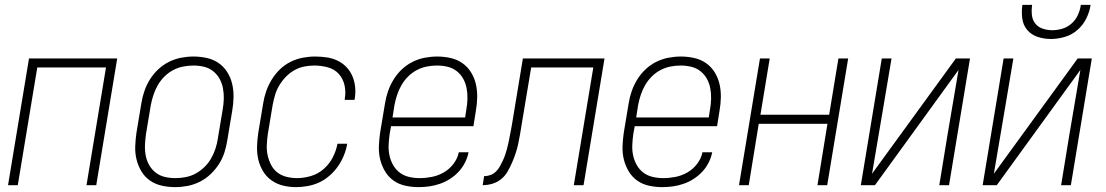

<svg xmlns="http://www.w3.org/2000/svg" viewBox="-20 -760 4540 788"><path d="M13 0 99 -520H461L375 0H335L415 -483H133L53 0Z M699 8Q671 8 644 2Q617 -4 595.5 -19Q574 -34 560.5 -56.5Q547 -79 540.5 -105Q534 -131 535 -159Q536 -187 540 -215L560 -335Q564 -361 572.5 -386Q581 -411 595 -433.5Q609 -456 629 -475Q649 -494 673 -506Q697 -518 723 -523Q749 -528 774 -528Q802 -528 829 -522Q856 -516 877.5 -501Q899 -486 913 -463.5Q927 -441 933 -415Q939 -389 938.5 -361Q938 -333 933 -305L913 -185Q909 -159 901 -134Q893 -109 878.5 -86.5Q864 -64 844 -45Q824 -26 800 -14Q776 -2 750 3Q724 8 699 8ZM700 -29Q720 -29 741.5 -33Q763 -37 782.5 -47.5Q802 -58 818.5 -74Q835 -90 846 -109Q857 -128 864 -149Q871 -170 874 -191L894 -311Q898 -333 898.5 -355Q899 -377 895 -398Q891 -419 881 -437Q871 -455 854.5 -468Q838 -481 817.5 -486Q797 -491 774 -491Q754 -491 732.5 -487Q711 -483 691 -472.5Q671 -462 655 -446Q639 -430 628 -411Q617 -392 610 -371Q603 -350 599 -329L579 -209Q576 -187 575 -165Q574 -143 578 -122Q582 -101 592 -83Q602 -65 618.5 -52Q635 -39 656 -34Q677 -29 700 -29Z M1195 8Q1167 8 1141 1.5Q1115 -5 1094 -20Q1073 -35 1059.5 -57.5Q1046 -80 1040 -106Q1034 -132 1035 -160Q1036 -188 1040 -215L1060 -335Q1064 -361 1072.5 -385.5Q1081 -410 1095 -433Q1109 -456 1128.5 -475Q1148 -494 1172 -506Q1196 -518 1222 -523Q1248 -528 1273 -528Q1297 -528 1321 -524.5Q1345 -521 1365.5 -511Q1386 -501 1401.5 -485Q1417 -469 1426 -448Q1435 -427 1437.5 -403.5Q1440 -380 1436 -356L1435 -350H1395V-354Q1400 -383 1394 -410Q1388 -437 1370.5 -456.5Q1353 -476 1326 -483.5Q1299 -491 1270 -491Q1250 -491 1229 -487Q1208 -483 1188.5 -472Q1169 -461 1153.5 -445Q1138 -429 1126.5 -410Q1115 -391 1109 -370.5Q1103 -350 1099 -329L1079 -209Q1076 -187 1075 -165Q1074 -143 1078.5 -122.5Q1083 -102 1092.5 -83.5Q1102 -65 1118 -52.5Q1134 -40 1155 -34.5Q1176 -29 1199 -29Q1227 -29 1256 -37.5Q1285 -46 1308.5 -66.5Q1332 -87 1346 -114.5Q1360 -142 1365 -170H1405Q1401 -146 1391.5 -122.5Q1382 -99 1367.5 -78Q1353 -57 1333 -39.5Q1313 -22 1290.5 -11.5Q1268 -1 1243 3.5Q1218 8 1195 8Z M1698 8Q1670 8 1643 2Q1616 -4 1595 -19Q1574 -34 1560.5 -56.5Q1547 -79 1540.5 -105Q1534 -131 1535 -159Q1536 -187 1540 -215L1560 -335Q1564 -361 1572.5 -385.5Q1581 -410 1595 -433Q1609 -456 1629 -475Q1649 -494 1673 -506Q1697 -518 1723 -523Q1749 -528 1774 -528Q1802 -528 1829 -522Q1856 -516 1877.5 -501Q1899 -486 1913 -463.5Q1927 -441 1933 -415Q1939 -389 1938.5 -361Q1938 -333 1933 -305L1923 -242H1585L1579 -209Q1576 -187 1575 -165Q1574 -143 1578.5 -122Q1583 -101 1593.5 -82.5Q1604 -64 1620.5 -51.5Q1637 -39 1658.5 -34Q1680 -29 1702 -29Q1727 -29 1752.5 -34Q1778 -39 1801.5 -52.5Q1825 -66 1841.5 -88Q1858 -110 1863 -135H1903Q1899 -114 1888.5 -93Q1878 -72 1862 -55Q1846 -38 1826.5 -25.5Q1807 -13 1785 -5.5Q1763 2 1741.5 5Q1720 8 1698 8ZM1591 -278H1889L1894 -311Q1898 -333 1898.5 -355Q1899 -377 1895 -398Q1891 -419 1881 -437Q1871 -455 1854.5 -468Q1838 -481 1817 -486Q1796 -491 1774 -491Q1753 -491 1732 -487Q1711 -483 1691 -472.5Q1671 -462 1655 -446Q1639 -430 1628 -411Q1617 -392 1610 -371Q1603 -350 1599 -329Z M2335 0 2415 -483H2160L2121 -249Q2118 -229 2114.5 -209.5Q2111 -190 2107 -170.5Q2103 -151 2096.5 -131.5Q2090 -112 2082 -93.5Q2074 -75 2063.5 -56.5Q2053 -38 2037 -25Q2021 -12 2001 -6Q1981 0 1961 0L1967 -37Q1980 -37 1992.5 -41.5Q2005 -46 2015 -55.5Q2025 -65 2031.5 -77Q2038 -89 2044 -101.5Q2050 -114 2054 -126.5Q2058 -139 2061.5 -152Q2065 -165 2067.5 -177.5Q2070 -190 2072.5 -203Q2075 -216 2077.5 -228.5Q2080 -241 2082 -254L2126 -520H2461L2375 0Z M2698 8Q2670 8 2643 2Q2616 -4 2595 -19Q2574 -34 2560.5 -56.5Q2547 -79 2540.5 -105Q2534 -131 2535 -159Q2536 -187 2540 -215L2560 -335Q2564 -361 2572.5 -385.5Q2581 -410 2595 -433Q2609 -456 2629 -475Q2649 -494 2673 -506Q2697 -518 2723 -523Q2749 -528 2774 -528Q2802 -528 2829 -522Q2856 -516 2877.5 -501Q2899 -486 2913 -463.5Q2927 -441 2933 -415Q2939 -389 2938.5 -361Q2938 -333 2933 -305L2923 -242H2585L2579 -209Q2576 -187 2575 -165Q2574 -143 2578.5 -122Q2583 -101 2593.5 -82.5Q2604 -64 2620.5 -51.5Q2637 -39 2658.5 -34Q2680 -29 2702 -29Q2727 -29 2752.5 -34Q2778 -39 2801.5 -52.5Q2825 -66 2841.5 -88Q2858 -110 2863 -135H2903Q2899 -114 2888.5 -93Q2878 -72 2862 -55Q2846 -38 2826.5 -25.5Q2807 -13 2785 -5.5Q2763 2 2741.5 5Q2720 8 2698 8ZM2591 -278H2889L2894 -311Q2898 -333 2898.5 -355Q2899 -377 2895 -398Q2891 -419 2881 -437Q2871 -455 2854.5 -468Q2838 -481 2817 -486Q2796 -491 2774 -491Q2753 -491 2732 -487Q2711 -483 2691 -472.5Q2671 -462 2655 -446Q2639 -430 2628 -411Q2617 -392 2610 -371Q2603 -350 2599 -329Z M3013 0 3099 -520H3139L3101 -289H3383L3421 -520H3461L3375 0H3335L3376 -252H3094L3053 0Z M3513 0 3599 -520H3639L3604 -312Q3593 -246 3581.5 -179.5Q3570 -113 3559 -47L3903 -520H3961L3875 0H3835L3869 -208Q3880 -274 3891.5 -340.5Q3903 -407 3914 -473L3571 0Z M4013 0 4099 -520H4139L4104 -312Q4093 -246 4081.5 -179.5Q4070 -113 4059 -47L4403 -520H4461L4375 0H4335L4369 -208Q4380 -274 4391.5 -340.5Q4403 -407 4414 -473L4071 0ZM4293 -600Q4265 -600 4239 -608.5Q4213 -617 4196 -637Q4179 -657 4175.5 -684.5Q4172 -712 4176 -740H4216Q4213 -719 4215 -699Q4217 -679 4228.5 -664Q4240 -649 4259 -642.5Q4278 -636 4299 -636Q4320 -636 4341 -642.5Q4362 -649 4378.5 -664Q4395 -679 4404 -699Q4413 -719 4416 -740H4456Q4452 -712 4438.5 -684.5Q4425 -657 4402 -637Q4379 -617 4350 -608.5Q4321 -600 4293 -600Z"/></svg>

Font: Iosevka Term Curly XLt Obl
Style: Regular
Weight: 200
Italic angle: -9°
Designer: Belleve Invis
Foundry: Belleve Invis
Version: Version 32.3.0